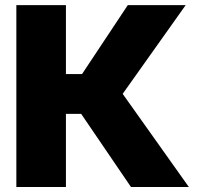

<svg xmlns="http://www.w3.org/2000/svg" viewBox="-20 -748 794 768"><path d="M45.4 0V-727.5H243.7V-451.7H308.1L491.2 -727.5H722.7L470.7 -372.6L735.4 0H503.9L304.7 -292.5H243.7V0Z"/></svg>

Font: Inter 17pt Black
Style: Regular
Weight: 900
Version: Version 4.001;git-66647c0bb